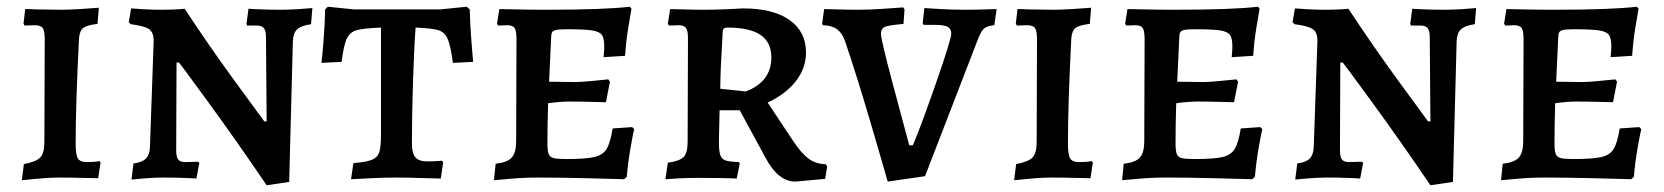

<svg xmlns="http://www.w3.org/2000/svg" viewBox="-20 -528 4948 571"><path d="M51 -40Q88 -47 100 -60Q112 -73 112 -106L113 -411Q113 -436 107 -444.5Q101 -453 83 -453L53 -452L50 -458L55 -501Q73 -501 88 -500L164 -499Q187 -499 224.5 -501.5Q262 -504 274 -505L270 -457Q238 -453 227.5 -445Q217 -437 215 -414Q205 -218 205 -100Q205 -68 211.5 -57Q218 -46 238 -46Q252 -46 262.5 -47Q273 -48 276 -49L279 -44L272 2Q259 2 223.5 1Q188 0 154 0Q126 0 91 3.5Q56 7 45 8Z M771 -419Q771 -437 764.5 -444.5Q758 -452 744 -452H715L713 -457L719 -502Q730 -501 758.5 -500Q787 -499 816 -499Q840 -499 870 -501Q900 -503 909 -504L905 -456Q876 -452 864 -441Q852 -430 851 -406L840 13L773 23Q687 -104 599.5 -224Q512 -344 512 -342H505L504 -81Q504 -61 510 -53.5Q516 -46 531 -46L568 -47L573 -44L564 3Q553 2 524 1Q495 0 464 0Q439 0 409.5 2.5Q380 5 371 6L377 -42Q402 -45 413.5 -56Q425 -67 426 -91L437 -407Q437 -432 423 -441.5Q409 -451 369 -456L363 -462L370 -503Q379 -502 407 -500.5Q435 -499 457 -499Q482 -499 502 -500Q522 -501 529 -502Q601 -393 673 -294Q745 -195 766 -167H773Z M1031 -43Q1070 -46 1086.5 -53Q1103 -60 1108 -75.5Q1113 -91 1113 -128V-446Q1062 -444 1041.5 -438.5Q1021 -433 1011.5 -413.5Q1002 -394 996 -344L936 -341Q938 -355 942 -404.5Q946 -454 947 -500L955 -508L1033 -500H1289L1368 -508L1377 -500Q1378 -453 1382 -405.5Q1386 -358 1387 -344L1327 -341Q1320 -393 1311 -413Q1302 -433 1283 -438.5Q1264 -444 1216 -446Q1212 -395 1208.5 -292.5Q1205 -190 1205 -101Q1205 -72 1215.5 -60Q1226 -48 1251 -48Q1268 -48 1279.5 -49Q1291 -50 1294 -50L1298 -46L1291 3Q1276 3 1235 1.5Q1194 0 1155 0Q1127 0 1082.5 2Q1038 4 1024 5Z M1454 -41Q1489 -45 1502 -59.5Q1515 -74 1515 -108L1516 -411Q1516 -436 1510.5 -444.5Q1505 -453 1488 -453L1462 -452L1458 -457L1465 -501Q1479 -501 1518.5 -500Q1558 -499 1604 -499Q1777 -499 1853 -508L1858 -502Q1856 -490 1849 -449Q1842 -408 1839 -362L1775 -358Q1775 -361 1776 -370.5Q1777 -380 1777 -390Q1777 -414 1770 -424Q1763 -434 1741 -437.5Q1719 -441 1667 -441Q1644 -441 1634.5 -439Q1625 -437 1622 -432Q1619 -427 1619 -414L1613 -285L1691 -284Q1709 -284 1743.5 -287.5Q1778 -291 1789 -292L1794 -285L1782 -224Q1771 -224 1739.5 -225Q1708 -226 1673 -226Q1647 -226 1610 -221Q1608 -157 1608 -102Q1608 -80 1611.5 -70.5Q1615 -61 1626 -58Q1637 -55 1664 -55Q1722 -55 1747.5 -61Q1773 -67 1784 -85Q1795 -103 1802 -146L1860 -150L1866 -144Q1863 -132 1855.5 -90Q1848 -48 1844 -2L1836 5Q1810 4 1725.5 2Q1641 0 1582 0Q1538 0 1499 3.5Q1460 7 1449 8Z M2256 -60 2180 -200H2120L2118 -107Q2118 -79 2122 -67Q2126 -55 2137.5 -51Q2149 -47 2177 -46L2180 -42L2171 3Q2157 2 2122 1.5Q2087 1 2056 1Q2027 1 1997.5 2.5Q1968 4 1959 5L1966 -44Q2001 -49 2013 -61Q2025 -73 2025 -107L2026 -414Q2026 -437 2020 -445Q2014 -453 1999 -453L1970 -452L1966 -457L1973 -501Q1984 -501 2014 -500Q2044 -499 2073 -499Q2105 -499 2140.5 -500.5Q2176 -502 2190 -503Q2279 -503 2328 -468.5Q2377 -434 2377 -372Q2377 -326 2347.5 -287.5Q2318 -249 2263 -223L2340 -107Q2364 -71 2385.5 -55.5Q2407 -40 2435 -40L2440 -33L2434 4L2345 12Q2294 12 2256 -60ZM2274 -357Q2274 -402 2242 -424Q2210 -446 2143 -446Q2135 -446 2132 -442.5Q2129 -439 2129 -428Q2122 -313 2122 -264L2198 -256Q2274 -285 2274 -357Z M2493 -406Q2485 -429 2470 -440.5Q2455 -452 2428 -453L2425 -457L2431 -501Q2442 -501 2472 -500Q2502 -499 2532 -499Q2566 -499 2609.5 -502Q2653 -505 2666 -506L2670 -500L2667 -457Q2637 -454 2623.5 -451.5Q2610 -449 2605 -443.5Q2600 -438 2600 -427Q2600 -410 2635.5 -277Q2671 -144 2684 -96H2695Q2719 -153 2764 -282Q2809 -411 2809 -428Q2809 -442 2798.5 -448Q2788 -454 2762 -454H2727L2724 -459L2729 -504Q2740 -503 2778 -501Q2816 -499 2849 -499Q2882 -499 2908.5 -500Q2935 -501 2944 -501L2937 -453Q2916 -451 2907 -443.5Q2898 -436 2889 -413L2731 -4L2620 12Q2608 -31 2567.5 -168.5Q2527 -306 2493 -406Z M3002 -40Q3039 -47 3051 -60Q3063 -73 3063 -106L3064 -411Q3064 -436 3058 -444.5Q3052 -453 3034 -453L3004 -452L3001 -458L3006 -501Q3024 -501 3039 -500L3115 -499Q3138 -499 3175.5 -501.5Q3213 -504 3225 -505L3221 -457Q3189 -453 3178.5 -445Q3168 -437 3166 -414Q3156 -218 3156 -100Q3156 -68 3162.5 -57Q3169 -46 3189 -46Q3203 -46 3213.5 -47Q3224 -48 3227 -49L3230 -44L3223 2Q3210 2 3174.5 1Q3139 0 3105 0Q3077 0 3042 3.5Q3007 7 2996 8Z M3322 -41Q3357 -45 3370 -59.5Q3383 -74 3383 -108L3384 -411Q3384 -436 3378.5 -444.5Q3373 -453 3356 -453L3330 -452L3326 -457L3333 -501Q3347 -501 3386.5 -500Q3426 -499 3472 -499Q3645 -499 3721 -508L3726 -502Q3724 -490 3717 -449Q3710 -408 3707 -362L3643 -358Q3643 -361 3644 -370.5Q3645 -380 3645 -390Q3645 -414 3638 -424Q3631 -434 3609 -437.5Q3587 -441 3535 -441Q3512 -441 3502.5 -439Q3493 -437 3490 -432Q3487 -427 3487 -414L3481 -285L3559 -284Q3577 -284 3611.5 -287.5Q3646 -291 3657 -292L3662 -285L3650 -224Q3639 -224 3607.5 -225Q3576 -226 3541 -226Q3515 -226 3478 -221Q3476 -157 3476 -102Q3476 -80 3479.5 -70.5Q3483 -61 3494 -58Q3505 -55 3532 -55Q3590 -55 3615.5 -61Q3641 -67 3652 -85Q3663 -103 3670 -146L3728 -150L3734 -144Q3731 -132 3723.5 -90Q3716 -48 3712 -2L3704 5Q3678 4 3593.5 2Q3509 0 3450 0Q3406 0 3367 3.5Q3328 7 3317 8Z M4232 -419Q4232 -437 4225.5 -444.5Q4219 -452 4205 -452H4176L4174 -457L4180 -502Q4191 -501 4219.5 -500Q4248 -499 4277 -499Q4301 -499 4331 -501Q4361 -503 4370 -504L4366 -456Q4337 -452 4325 -441Q4313 -430 4312 -406L4301 13L4234 23Q4148 -104 4060.5 -224Q3973 -344 3973 -342H3966L3965 -81Q3965 -61 3971 -53.5Q3977 -46 3992 -46L4029 -47L4034 -44L4025 3Q4014 2 3985 1Q3956 0 3925 0Q3900 0 3870.5 2.5Q3841 5 3832 6L3838 -42Q3863 -45 3874.5 -56Q3886 -67 3887 -91L3898 -407Q3898 -432 3884 -441.5Q3870 -451 3830 -456L3824 -462L3831 -503Q3840 -502 3868 -500.5Q3896 -499 3918 -499Q3943 -499 3963 -500Q3983 -501 3990 -502Q4062 -393 4134 -294Q4206 -195 4227 -167H4234Z M4449 -41Q4484 -45 4497 -59.5Q4510 -74 4510 -108L4511 -411Q4511 -436 4505.5 -444.5Q4500 -453 4483 -453L4457 -452L4453 -457L4460 -501Q4474 -501 4513.5 -500Q4553 -499 4599 -499Q4772 -499 4848 -508L4853 -502Q4851 -490 4844 -449Q4837 -408 4834 -362L4770 -358Q4770 -361 4771 -370.5Q4772 -380 4772 -390Q4772 -414 4765 -424Q4758 -434 4736 -437.5Q4714 -441 4662 -441Q4639 -441 4629.5 -439Q4620 -437 4617 -432Q4614 -427 4614 -414L4608 -285L4686 -284Q4704 -284 4738.5 -287.5Q4773 -291 4784 -292L4789 -285L4777 -224Q4766 -224 4734.5 -225Q4703 -226 4668 -226Q4642 -226 4605 -221Q4603 -157 4603 -102Q4603 -80 4606.5 -70.5Q4610 -61 4621 -58Q4632 -55 4659 -55Q4717 -55 4742.5 -61Q4768 -67 4779 -85Q4790 -103 4797 -146L4855 -150L4861 -144Q4858 -132 4850.5 -90Q4843 -48 4839 -2L4831 5Q4805 4 4720.5 2Q4636 0 4577 0Q4533 0 4494 3.5Q4455 7 4444 8Z"/></svg>

Font: Alegreya SC Medium
Style: Regular
Weight: 500
Designer: Juan Pablo del Peral
Foundry: Huerta Tipografica
Version: Version 2.007; ttfautohint (v1.6)